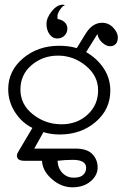

<svg xmlns="http://www.w3.org/2000/svg" viewBox="-20 -685 522 818"><path d="M450 -299Q450 -219 387.5 -165.5Q325 -112 234 -112Q198 -112 165 -122L126 -52H300Q351 -52 373.5 -28.5Q396 -5 396 28.5Q396 62 366 87.5Q336 113 288.5 113Q241 113 201 78Q161 43 159 0H84Q52 0 52 -22Q52 -29 57 -37L118 -140Q73 -162 44 -207Q15 -252 15 -305Q15 -383 78 -436.5Q141 -490 232 -490Q274 -490 307 -480L344 -540Q373 -588 415 -588Q443 -588 462.5 -567Q482 -546 482 -526.5Q482 -507 473 -497.5Q464 -488 448.5 -488Q433 -488 416 -503Q399 -518 395 -540L347 -463Q394 -436 422 -393.5Q450 -351 450 -299ZM240.5 -155.5Q308 -155 353 -196.5Q398 -238 398 -300Q398 -362 345.5 -405Q293 -448 227.5 -448Q162 -448 114.5 -407.5Q67 -367 67 -303.5Q67 -240 120 -198Q173 -156 240.5 -155.5ZM247 -665Q255 -665 255 -662.5Q255 -660 251.5 -660Q248 -660 238.5 -647.5Q229 -635 225 -621V-604Q242 -602 254.5 -591Q267 -580 267 -563Q267 -546 255 -533.5Q243 -521 223.5 -521Q204 -521 191 -539Q178 -557 178 -583Q178 -609 200.5 -637Q223 -665 247 -665ZM347 30Q347 -4 290 -4Q257 -4 225 0Q227 33 246.5 52.5Q266 72 294 72Q322 72 334.5 60Q347 48 347 30Z"/></svg>

Font: Glass Antiqua
Style: Regular
Weight: 400
Version: 1.001